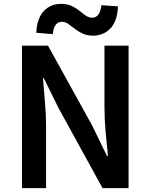

<svg xmlns="http://www.w3.org/2000/svg" viewBox="-20 -976 782 996"><path d="M94 0V-739H229L458 -325L535 -167H540Q534 -224 528 -290.5Q522 -357 522 -419V-739H647V0H512L284 -415L207 -571H203Q207 -513 213 -448.5Q219 -384 219 -322V0ZM462 -791Q432 -791 408.5 -802Q385 -813 367.5 -827Q350 -841 334 -852Q318 -863 301 -863Q282 -863 269.5 -848Q257 -833 254 -799L168 -806Q172 -881 207 -918.5Q242 -956 297 -956Q328 -956 351 -945.5Q374 -935 391.5 -920.5Q409 -906 425 -895Q441 -884 458 -884Q477 -884 489.5 -899.5Q502 -915 506 -949L592 -943Q589 -867 553 -829Q517 -791 462 -791Z"/></svg>

Font: Noto Sans TC Thin SemiBold
Style: Regular
Weight: 600
Version: Version 2.004-H2;hotconv 1.0.118;makeotfexe 2.5.65603